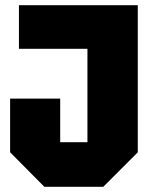

<svg xmlns="http://www.w3.org/2000/svg" viewBox="-20 -720 585 740"><path d="M19 -133V-340H212V-172H317V-532H53V-700H511V-133L378 0H151Z"/></svg>

Font: Tektur SemiCondensed ExtraBold
Style: Regular
Weight: 800
Width: 4
Designer: Adam Jagosz
Foundry: Adam Jagosz
Version: Version 1.005;gftools[0.9.30]